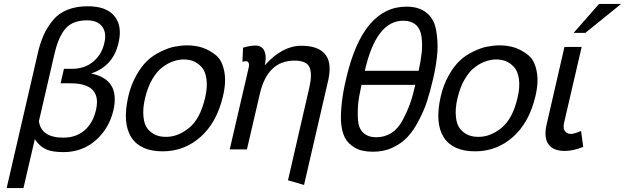

<svg xmlns="http://www.w3.org/2000/svg" viewBox="-20 -764 3197 982"><path d="M514 -546Q526 -597 502 -629Q478 -660 425 -660Q354 -660 317 -620Q279 -578 258 -486L179 -144Q191 -60 304 -60Q369 -60 412 -97Q456 -135 471 -202Q502 -338 340 -338H290L307 -412H349Q412 -412 456 -448Q501 -485 514 -546ZM173 -490Q184 -541 204 -586Q221 -625 252 -662Q280 -696 325 -714Q370 -732 429 -732Q524 -732 565 -682Q607 -631 586 -544Q559 -426 446 -388Q596 -358 560 -200Q538 -106 469 -46Q400 14 305 14Q246 14 214 -1Q182 -16 158 -52L100 198H14Z M829 -64Q891 -64 947 -110Q1004 -156 1029 -264Q1042 -318 1036 -360Q1030 -401 1011 -421Q992 -442 969 -451Q946 -460 920 -460Q895 -460 868 -451Q840 -442 812 -421Q783 -400 759 -359Q736 -321 722 -262Q709 -209 714 -165Q718 -125 737 -103Q755 -82 778 -73Q800 -64 829 -64ZM636 -270Q649 -328 677 -378Q703 -425 734 -454Q762 -481 802 -500Q844 -520 871 -525Q909 -532 937 -532Q980 -532 1016 -520Q1052 -508 1085 -481Q1116 -456 1127 -399Q1138 -344 1120 -270Q1088 -136 1005 -63Q922 10 812 10Q698 10 652 -61Q605 -134 636 -270Z M1562 -316Q1578 -385 1563 -420Q1548 -454 1486 -454Q1348 -454 1309 -284L1243 0H1155L1251 -414Q1260 -451 1237 -451Q1232 -451 1220 -448L1223 -520Q1258 -531 1287 -531Q1318 -531 1331 -506Q1343 -482 1337 -445L1334 -430Q1424 -530 1521 -530Q1604 -530 1640 -490Q1676 -450 1662 -371Q1662 -366 1651 -320L1535 182L1453 158Z M2104 -330H1829Q1816 -272 1812 -234Q1808 -195 1811 -150Q1814 -107 1838 -85Q1863 -62 1904 -62Q1948 -62 1982 -84Q2016 -106 2039 -149Q2063 -194 2077 -233Q2092 -276 2104 -330ZM2042 -658Q1904 -658 1846 -402H2121Q2132 -449 2137 -496Q2141 -532 2136 -576Q2131 -615 2108 -636Q2083 -658 2042 -658ZM2195 -360Q2179 -291 2164 -246Q2150 -202 2121 -146Q2095 -96 2063 -62Q2032 -29 1986 -8Q1943 12 1887 12Q1830 12 1796 -8Q1759 -29 1743 -62Q1727 -94 1724 -145Q1722 -185 1729 -245Q1735 -297 1750 -360Q1835 -730 2059 -730Q2123 -730 2161 -699Q2200 -668 2210 -613Q2221 -554 2217 -496Q2212 -432 2195 -360Z M2427 -64Q2489 -64 2545 -110Q2602 -156 2627 -264Q2640 -318 2634 -360Q2628 -401 2609 -421Q2590 -442 2567 -451Q2544 -460 2518 -460Q2493 -460 2466 -451Q2438 -442 2410 -421Q2381 -400 2357 -359Q2334 -321 2320 -262Q2307 -209 2312 -165Q2316 -125 2335 -103Q2353 -82 2376 -73Q2398 -64 2427 -64ZM2234 -270Q2247 -328 2275 -378Q2301 -425 2332 -454Q2360 -481 2400 -500Q2442 -520 2469 -525Q2507 -532 2535 -532Q2578 -532 2614 -520Q2650 -508 2683 -481Q2714 -456 2725 -399Q2736 -344 2718 -270Q2686 -136 2603 -63Q2520 10 2410 10Q2296 10 2250 -61Q2203 -134 2234 -270Z M3044 -744H3157L2974 -596H2914ZM2865 -136Q2859 -109 2869 -94Q2880 -79 2900 -79Q2916 -79 2952 -94L2963 -13Q2912 8 2868 8Q2808 8 2784 -28Q2760 -63 2777 -133L2867 -524H2955Z"/></svg>

Font: Miedinger
Style: Italic
Weight: 400
Italic angle: -13°
Version: Version 001.000